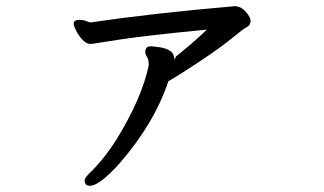

<svg xmlns="http://www.w3.org/2000/svg" viewBox="-20 -536 1040 617"><path d="M269 61Q252 61 252 43Q252 37.1 265.1 22.9Q312 -21 355 -88.9Q436 -220.7 458 -326.2Q458 -345.2 452.4 -353.5Q446.8 -361.8 446.8 -368.2Q446.8 -387.2 463.9 -387.2Q470.7 -387.2 488.8 -384.8Q539.6 -377.9 540 -348.1Q540 -345.2 541 -345.2Q542 -345.2 544.9 -354Q596.7 -395 645 -440.9Q450.2 -421.9 368.2 -409.4Q286.1 -397 282 -396Q277.8 -395 269 -395Q257.8 -395 245.4 -408Q232.9 -420.9 224.9 -437Q216.8 -453.1 216.8 -460Q216.8 -472.2 235.8 -472.2Q250 -472.2 263.2 -465.8L272 -463.9Q472.2 -493.7 733.9 -516.1Q753.9 -516.1 769.5 -498.5Q785.2 -481 785.2 -469.2Q785.2 -455.1 773.2 -449Q761.2 -442.9 726.1 -413.8Q690.9 -384.8 627.4 -342.3Q564 -299.8 521 -274.9Q476.1 -140.1 365.2 -12.2Q299.8 61 269 61Z"/></svg>

Font: LXGW WenKai Screen R
Style: Regular
Weight: 400
Designer: Fontworks Inc.
Version: Version 1.235;May 31, 2022